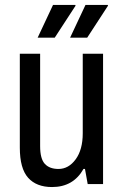

<svg xmlns="http://www.w3.org/2000/svg" viewBox="-20 -743 496 775"><path d="M201 -591H132L194 -723H284L285 -720ZM332 -591H263L325 -723H415L416 -720ZM334 0 323 -61H317Q276 12 190 12Q127 12 93.5 -25.5Q60 -63 60 -147V-526H142V-153Q142 -102 161 -81.5Q180 -61 216 -61Q257 -61 285.5 -100Q314 -139 314 -205V-526H396V0Z"/></svg>

Font: Archivo Narrow
Style: Regular
Weight: 400
Designer: Hector Gatti
Foundry: Omnibus-Type
Version: Version 1.003